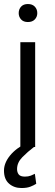

<svg xmlns="http://www.w3.org/2000/svg" viewBox="-23 -741 277 968"><path d="M71.3 -674.8Q71.3 -694.3 83.3 -707.5Q95.2 -720.7 117.7 -720.7Q140.1 -720.7 152.6 -707.5Q165 -694.3 165 -674.8Q165 -656.2 152.6 -643.1Q140.1 -629.9 117.7 -629.9Q95.2 -629.9 83.3 -643.1Q71.3 -656.2 71.3 -674.8ZM154.3 -528.3V0H79.6V-528.3ZM116.2 -23.4 148.4 0Q116.2 24.4 89.6 51.5Q63 78.6 63 111.3Q63 127.9 71.5 138.7Q80.1 149.4 102.5 149.4Q119.6 149.4 132.3 144.5Q145 139.6 152.8 135.3L159.7 185.5Q148.4 192.9 130.6 200Q112.8 207 85.4 207Q47.9 207 22.5 184.8Q-2.9 162.6 -2.9 119.1Q-2.9 81.1 27.1 43.7Q57.1 6.3 116.2 -23.4Z"/></svg>

Font: Vazirmatn UI Light
Style: Regular
Weight: 300
Designer: Saber Rastikerdar
Foundry: Saber Rastikerdar
Version: Version 33.003